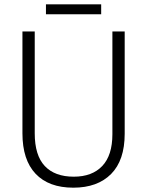

<svg xmlns="http://www.w3.org/2000/svg" viewBox="-20 -860 682 890"><path d="M558 -240Q558 -117 495 -53.5Q432 10 320 10Q206 10 145 -54.5Q84 -119 84 -242V-714H141V-242Q141 -140 187.5 -90.5Q234 -41 322 -41Q407 -41 454 -90.5Q501 -140 501 -238V-714H558ZM449 -840V-794H193V-840Z"/></svg>

Font: Noto Sans Gurmukhi UI SemiCondensed Light
Style: Regular
Weight: 300
Width: 4
Designer: Jelle Bosma - Monotype Design Team
Foundry: Monotype Imaging Inc.
Version: Version 2.004; ttfautohint (v1.8.4.7-5d5b)